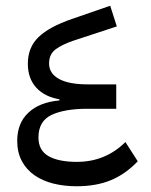

<svg xmlns="http://www.w3.org/2000/svg" viewBox="-20 -638 526 669"><path d="M247 11Q203 11 165.5 1.5Q128 -8 100 -27.5Q72 -47 56 -77Q40 -107 40 -147Q40 -209 79 -245.5Q118 -282 187 -288V-292Q135 -301 106 -333Q77 -365 77 -416Q77 -473 114.5 -509Q152 -545 231 -572L364 -618L387 -546L235 -496Q199 -484 175 -467Q151 -450 151 -417Q151 -382 185.5 -363Q220 -344 286 -344H385V-259H285Q205 -259 159.5 -237.5Q114 -216 114 -159Q114 -114 149 -94Q184 -74 248 -74Q347 -74 417 -143L460 -76Q417 -31 366 -10Q315 11 247 11Z"/></svg>

Font: IBM Plex Sans Arabic
Style: Regular
Weight: 400
Designer: Mike Abbink, Paul van der Laan, Pieter van Rosmalen, Wael Morcos, Khajak Apelian
Foundry: Bold Monday
Version: Version 1.1